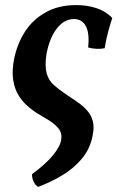

<svg xmlns="http://www.w3.org/2000/svg" viewBox="-20 -487 462 756"><path d="M130 249Q119 242 112.5 228.5Q106 215 106 199Q159 160 188 125Q217 90 221 63Q225 37 210 18.5Q195 0 170.5 -14.5Q146 -29 123 -43Q108 -53 89 -69Q70 -85 54 -110Q38 -135 32 -171.5Q26 -208 36 -257Q48 -315 78.5 -362.5Q109 -410 160 -438.5Q211 -467 280 -467Q324 -467 361 -454.5Q398 -442 422 -416Q413 -389 405.5 -360.5Q398 -332 392 -297Q361 -291 327 -300Q333 -356 318 -384Q303 -412 271 -412Q233 -412 204 -375Q175 -338 163 -274Q156 -228 163.5 -199.5Q171 -171 191 -153Q211 -135 238 -117Q262 -101 284.5 -85.5Q307 -70 323 -52Q339 -34 345.5 -9.5Q352 15 344 50Q334 101 301 139.5Q268 178 223 204.5Q178 231 130 249Z"/></svg>

Font: Vollkorn SemiBold
Style: Italic
Weight: 600
Italic angle: -11°
Designer: Friedrich Althausen
Foundry: Friedrich Althausen
Version: Version 5.000